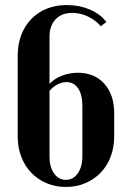

<svg xmlns="http://www.w3.org/2000/svg" viewBox="-20 -730 522 760"><path d="M50 -190V-509Q50 -554 64 -591Q78 -628 103.5 -654.5Q129 -681 165 -695.5Q201 -710 244 -710Q294 -710 336 -692Q378 -674 401 -643L379 -626Q359 -650 328.5 -664.5Q298 -679 266 -679Q224 -679 200 -653.5Q176 -628 176 -584V-398Q194 -418 224 -430Q254 -442 288 -442Q354 -442 393 -398.5Q432 -355 432 -282V-190Q432 -146 418 -109.5Q404 -73 378.5 -46.5Q353 -20 318 -5Q283 10 241 10Q199 10 164 -5Q129 -20 103.5 -46.5Q78 -73 64 -110Q50 -147 50 -190ZM176 -370V-110Q176 -69 194 -43.5Q212 -18 241 -18Q270 -18 288 -44Q306 -70 306 -110V-312Q306 -356 289 -380.5Q272 -405 243 -405Q225 -405 207 -395.5Q189 -386 176 -370Z"/></svg>

Font: Moniqa Black Heading
Style: Regular
Weight: 900
Designer: Rajesh Rajput
Foundry: Rajesh Rajput
Version: Version 1.000